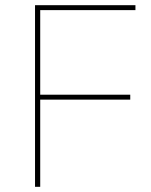

<svg xmlns="http://www.w3.org/2000/svg" viewBox="-20 -720 582 740"><path d="M115 0H135V-336H482V-355H135V-681H502V-700H115Z"/></svg>

Font: Chess Sans Thin
Style: Regular
Weight: 100
Designer: Wolf Bōese
Foundry: Wolf Bōese
Version: Version 7.223;Glyphs 3.3 (3306)